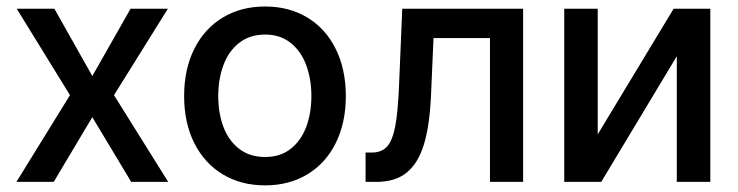

<svg xmlns="http://www.w3.org/2000/svg" viewBox="-20 -557 2259 588"><path d="M262.7 -324.2 379.9 -530.3H494.1L329.1 -265.6L495.1 0H381.8L262.7 -198.2L144.5 0H30.3L194.3 -265.6L31.2 -530.3H146.5Z M543.9 -262.7Q543.9 -344.7 574.7 -406.7Q605.5 -468.8 661.6 -502.9Q717.8 -537.1 792 -537.1Q865.7 -537.1 921.9 -502.9Q978 -468.8 1008.5 -406.5Q1039.1 -344.2 1039.1 -262.7Q1039.1 -181.2 1008.5 -119.4Q978 -57.6 921.9 -23.4Q865.7 10.7 792 10.7Q717.8 10.7 661.6 -23.4Q605.5 -57.6 574.7 -119.4Q543.9 -181.2 543.9 -262.7ZM933.6 -262.7Q933.6 -314.9 917.7 -357.7Q901.9 -400.4 869.9 -425.8Q837.9 -451.2 792 -451.2Q745.1 -451.2 712.6 -425.8Q680.2 -400.4 664.3 -357.7Q648.4 -314.9 648.4 -262.7Q648.4 -210.4 664.3 -168.2Q680.2 -126 712.6 -101.1Q745.1 -76.2 792 -76.2Q838.4 -76.2 870.1 -101.1Q901.9 -126 917.7 -168.2Q933.6 -210.4 933.6 -262.7Z M1099.6 -89.8H1118.2Q1148.4 -89.8 1165 -107.7Q1181.6 -125.5 1190.2 -169.2Q1198.7 -212.9 1202.1 -295.9L1211.9 -530.3H1582V0H1480.5V-440.4H1307.6L1299.8 -260.7Q1295.4 -169.9 1277.8 -113.3Q1260.3 -56.6 1225.3 -28.3Q1190.4 0 1132.8 0H1099.6Z M2043 -530.3H2155.3V0H2052.7V-384.8L1821.3 0H1708V-530.3H1810.5V-145.5Z"/></svg>

Font: Pretendard GOV Medium
Style: Regular
Weight: 500
Designer: Base glyphs from Inter by Rasmus Andersson; Hangeul glyphs from Noto Sans CJK(Source Han Sans) by Jang Soo-young and Kan
Foundry: Kil Hyung-jin
Version: Version 1.309